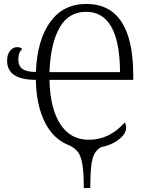

<svg xmlns="http://www.w3.org/2000/svg" viewBox="-20 -744 747 974"><path d="M333 -6Q252 -36 208 -123Q164 -210 162 -339Q16 -339 16 -436Q16 -469 31.5 -487Q47 -505 68 -505Q83 -505 93 -495Q73 -479 73 -443Q73 -409 94.5 -394Q116 -379 162 -379Q169 -542 235 -633Q301 -724 418 -724Q656 -724 656 -360V-339H231Q234 -195 285.5 -115Q337 -35 430 -35Q536 -35 613 -123Q620 -109 620 -96Q620 -66 583.5 -37Q547 -8 491 3Q470 16 459 36.5Q448 57 443 97Q438 137 438 210H405Q405 133 398 90.5Q391 48 375.5 27.5Q360 7 333 -6ZM589 -378Q587 -684 417 -684Q327 -684 281.5 -602.5Q236 -521 231 -378Z"/></svg>

Font: Noto Serif NarrowLight
Style: Regular
Weight: 300
Width: 4
Designer: Monotype Design Team
Foundry: Monotype Imaging Inc.
Version: Version 1.001